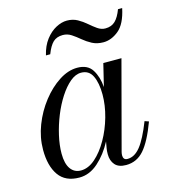

<svg xmlns="http://www.w3.org/2000/svg" viewBox="-105 -771 759 864"><g transform="rotate(-15 274.0 -338.5)"><path d="M251.5 -629Q223 -629 206 -612.8Q189 -596.5 175 -560H155Q165 -602.5 186.8 -630.8Q208.5 -659 235 -673Q261.5 -687 286 -687Q313.5 -687 335 -675Q356.5 -663 374.2 -647.5Q392 -632 409.2 -620Q426.5 -608 445.5 -608Q474 -608 491.5 -625Q509 -642 522 -677H541.5Q526.5 -606 492.2 -578Q458 -550 421 -550Q391 -550 368.5 -562Q346 -574 327.8 -589.5Q309.5 -605 291.2 -617Q273 -629 251.5 -629ZM526 -153Q494 -67 460.2 -28.5Q426.5 10 376.5 10Q341.5 10 325 -9Q308.5 -28 308.5 -58Q308.5 -74 310.5 -85L316 -116Q287.5 -62 247 -26Q206.5 10 159 10Q94 10 63.2 -33.8Q32.5 -77.5 32.5 -152.5Q32.5 -210 54.2 -266.2Q76 -322.5 112 -368.5Q148 -414.5 190.8 -442.2Q233.5 -470 276 -470Q324.5 -470 345.5 -436.5Q366.5 -403 370 -355L395.5 -460H480L371.5 -52Q369.5 -44 369.5 -36Q369.5 -27 374 -21Q378.5 -15 390 -15Q422.5 -15 449.8 -49Q477 -83 507 -159.5ZM355.5 -324Q355.5 -378.5 339.5 -411.2Q323.5 -444 287 -444Q261 -444 235.5 -422.5Q210 -401 187 -365.5Q164 -330 146.5 -286.8Q129 -243.5 118.8 -198.8Q108.5 -154 108.5 -115Q108.5 -67.5 126 -43.2Q143.5 -19 174 -19Q208.5 -19 241 -47.5Q273.5 -76 299.5 -121.8Q325.5 -167.5 340.5 -220.8Q355.5 -274 355.5 -324Z"/></g></svg>

Font: Bodoni* 11pt
Style: Italic
Weight: 400
Italic angle: -13°
Version: Version 2.3